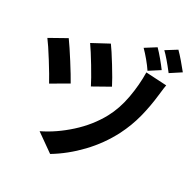

<svg xmlns="http://www.w3.org/2000/svg" viewBox="-158 -1038 1316 1287"><g transform="rotate(20 500.0 -394.5)"><path d="M565.8 -484.8 432.4 -437.8Q418.2 -486.2 384.3 -574.2Q350.4 -662.2 327.8 -710L460 -753.6Q479.2 -715.6 515.4 -624.2Q551.6 -532.8 565.8 -484.8ZM884.8 -557.6 878.2 -536Q853 -450 816.2 -368.8Q779.4 -287.6 723.8 -213.4Q647.2 -112.6 544.4 -37.2Q441.6 38.2 330.2 80.8L211.8 -38.6Q320.4 -69.2 427.1 -136.2Q533.8 -203.2 607 -295Q663.8 -366.4 699.2 -462.4Q734.6 -558.4 749.6 -653.6L904.2 -617.4Q896.6 -598 884.8 -557.6ZM298.4 -410 162.4 -360.2Q145.2 -412.4 106.4 -508.4Q67.6 -604.4 46.8 -644L182 -691.4Q206.6 -641 244 -550.2Q281.4 -459.4 298.4 -410ZM840.8 -703.2 753 -666.4Q738.8 -699 717.3 -736.5Q695.8 -774 676 -802.2L762.8 -837.8Q781.4 -811.4 804.1 -771.7Q826.8 -732 840.8 -703.2ZM979 -737.6 891.4 -700.2Q843 -792.4 811.6 -834.8L899.2 -870.2Q917.2 -844.8 940 -806.3Q962.8 -767.8 979 -737.6Z"/></g></svg>

Font: 寒蝉端黑体 Light
Style: Regular
Weight: 300
Designer: ChillDuanSans {Warren2060}; 
Source Han Sans {Ryoko NISHIZUKA 西塚涼子 (kana, bopomofo & ideographs); Paul D. Hunt (Latin, G
Foundry: ChillType&Adobe
Version: Version 1.300;Glyphs 3.3 (3306)